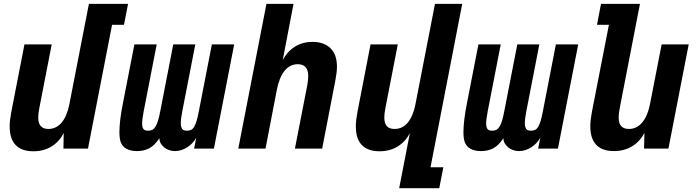

<svg xmlns="http://www.w3.org/2000/svg" viewBox="-20 -780 3652 1008"><path d="M155.3 14.2Q94.2 14.2 62.5 -18.3Q30.8 -50.8 30.8 -116.2Q30.8 -133.3 33 -151.9Q35.2 -170.4 39.1 -190.9L108.4 -546.9H251.5L186.5 -212.9Q180.7 -183.6 180.7 -162.6Q180.7 -103 233.9 -103Q274.9 -103 303.2 -136Q331.5 -168.9 344.2 -232.9L446.8 -759.8H652.3L630.9 -649.9H568.4L441.9 0H313L314.5 -81.1Q290 -34.7 249.3 -10.3Q208.5 14.2 155.3 14.2Z M700.2 13.2Q666 13.2 643.8 1Q621.6 -11.2 613.3 -35.6Q606.9 -53.2 606.9 -86.4Q606.9 -114.7 611.3 -152.3Q615.7 -189.9 625.5 -238.8L685.5 -546.9H802.7L734.4 -195.8Q730.5 -174.3 728.3 -158.7Q726.1 -143.1 726.1 -131.3Q726.1 -126.5 726.6 -122.1Q727.1 -117.7 728 -113.8Q731.4 -102.1 738.3 -97.9Q745.1 -93.8 757.3 -93.8Q770 -93.8 779.1 -98.1Q788.1 -102.5 795.9 -114.7Q803.7 -127 809.6 -146.2Q815.4 -165.5 821.3 -195.8L889.6 -546.9H1005.4L937 -195.8Q929.2 -156.7 929.2 -132.8Q929.2 -127.4 929.7 -123Q930.2 -118.7 931.2 -114.7Q934.1 -104 940.9 -98.9Q947.8 -93.8 961.9 -93.8Q973.6 -93.8 982.7 -97.9Q991.7 -102.1 999 -113.8Q1006.3 -125.5 1012.2 -145.3Q1018.1 -165 1023.9 -195.8L1092.3 -546.9H1209.5L1103 0H999L1010.3 -56.6Q1001.5 -41 989.3 -28.3Q977.1 -15.6 962.4 -6.3Q947.8 2.9 931.6 8.1Q915.5 13.2 898.9 13.2Q881.3 13.2 866.9 7.8Q852.5 2.4 841.3 -6.8Q831.1 -15.1 824 -27.1Q816.9 -39.1 816.9 -54.7Q792.5 -17.1 764.2 -2Q735.8 13.2 700.2 13.2Z M1378.9 -759.8H1521L1464.4 -464.8Q1487.8 -509.3 1527.8 -534.7Q1567.9 -560.1 1621.1 -560.1Q1681.6 -560.1 1715.3 -526.4Q1749 -492.7 1749 -430.7Q1749 -415 1746.8 -397Q1744.6 -378.9 1740.2 -355.5L1671.4 0H1528.3L1593.3 -333Q1595.7 -345.7 1596.9 -358.9Q1598.1 -372.1 1598.1 -380.9Q1598.1 -413.1 1584 -428Q1569.8 -442.9 1543.5 -442.9Q1502 -442.9 1473.9 -408.2Q1445.8 -373.5 1433.1 -307.1L1374 0H1231Z M2131.8 -81.1Q2107.4 -34.7 2066.7 -10.3Q2025.9 14.2 1972.7 14.2Q1911.6 14.2 1879.9 -18.3Q1848.1 -50.8 1848.1 -116.2Q1848.1 -133.3 1850.3 -151.9Q1852.5 -170.4 1856.4 -190.9L1925.3 -546.9H2068.4L2003.4 -212.9Q1997.6 -183.6 1997.6 -163.1Q1997.6 -132.3 2011 -117.7Q2024.4 -103 2051.3 -103Q2094.2 -103 2121.8 -137.5Q2149.4 -171.9 2161.1 -232.9L2263.7 -759.8H2406.7L2240.2 98.1H2307.6L2286.1 208H2075.7Z M2506.3 13.2Q2472.2 13.2 2450 1Q2427.7 -11.2 2419.4 -35.6Q2413.1 -53.2 2413.1 -86.4Q2413.1 -114.7 2417.5 -152.3Q2421.9 -189.9 2431.6 -238.8L2491.7 -546.9H2608.9L2540.5 -195.8Q2536.6 -174.3 2534.4 -158.7Q2532.2 -143.1 2532.2 -131.3Q2532.2 -126.5 2532.7 -122.1Q2533.2 -117.7 2534.2 -113.8Q2537.6 -102.1 2544.4 -97.9Q2551.3 -93.8 2563.5 -93.8Q2576.2 -93.8 2585.2 -98.1Q2594.2 -102.5 2602.1 -114.7Q2609.9 -127 2615.7 -146.2Q2621.6 -165.5 2627.4 -195.8L2695.8 -546.9H2811.5L2743.2 -195.8Q2735.4 -156.7 2735.4 -132.8Q2735.4 -127.4 2735.8 -123Q2736.3 -118.7 2737.3 -114.7Q2740.2 -104 2747.1 -98.9Q2753.9 -93.8 2768.1 -93.8Q2779.8 -93.8 2788.8 -97.9Q2797.9 -102.1 2805.2 -113.8Q2812.5 -125.5 2818.4 -145.3Q2824.2 -165 2830.1 -195.8L2898.4 -546.9H3015.6L2909.2 0H2805.2L2816.4 -56.6Q2807.6 -41 2795.4 -28.3Q2783.2 -15.6 2768.6 -6.3Q2753.9 2.9 2737.8 8.1Q2721.7 13.2 2705.1 13.2Q2687.5 13.2 2673.1 7.8Q2658.7 2.4 2647.5 -6.8Q2637.2 -15.1 2630.1 -27.1Q2623 -39.1 2623 -54.7Q2598.6 -17.1 2570.3 -2Q2542 13.2 2506.3 13.2Z M3203.1 13.2Q3142.1 13.2 3110.6 -19.3Q3079.1 -51.8 3079.1 -117.2Q3079.1 -134.3 3081.3 -152.6Q3083.5 -170.9 3087.4 -191.9L3176.8 -649.9H3114.3L3135.3 -759.8H3339.8L3233.9 -213.9Q3228 -183.6 3228 -163.6Q3228 -132.3 3241.5 -117.7Q3254.9 -103 3281.2 -103Q3323.2 -103 3351.8 -137.2Q3380.4 -171.4 3392.6 -233.9L3453.6 -546.9H3595.7L3489.3 0H3361.3L3363.3 -82Q3338.4 -35.6 3297.4 -11.2Q3256.3 13.2 3203.1 13.2Z"/></svg>

Font: Hack
Style: Bold Italic
Weight: 700
Italic angle: -11°
Monospace: yes
Designer: Christopher Simpkins
Foundry: Christopher Simpkins
Version: Version 2.017; ttfautohint (v1.4.1) -l 4 -r 80 -G 350 -x 0 -